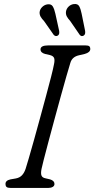

<svg xmlns="http://www.w3.org/2000/svg" viewBox="-20 -923 464 943"><path d="M184 -93.5Q179.5 -71.5 183.8 -60.8Q188 -50 204.5 -47L226 -42Q247.5 -35.5 247.5 -19.5Q247.5 -10 238.8 -5Q230 0 217.5 0H32Q17.5 0 12.2 -4.8Q7 -9.5 7 -18.5Q6 -36.5 31.5 -42L57.5 -46.5Q76.5 -50 88 -62.2Q99.5 -74.5 106 -94.5Q110.5 -108.5 121.5 -146Q132.5 -183.5 146.8 -234.8Q161 -286 176.5 -342.5Q192 -399 206.2 -452Q220.5 -505 231 -546Q241.5 -587 245 -606.5Q249.5 -626.5 246 -637.2Q242.5 -648 225.5 -652.5L201.5 -658Q179 -664 179 -680.5Q179 -700 217 -700H399.5Q413.5 -700 418.5 -695.8Q423.5 -691.5 423.5 -683Q423.5 -665.5 396 -658L368 -651.5Q334 -644 325.5 -614Q318.5 -592 306 -548Q293.5 -504 278 -448.2Q262.5 -392.5 246.8 -334Q231 -275.5 217.2 -224Q203.5 -172.5 194.5 -137.2Q185.5 -102 184 -93.5ZM381 -855.5 398 -771.5Q399 -764.5 398 -758.5Q397 -752.5 391.5 -748.5Q380 -741.5 371.5 -752L324 -821Q314 -831.5 308.2 -842.2Q302.5 -853 304 -865.5Q306 -880 316.8 -890.5Q327.5 -901 342.5 -903Q362 -905.5 369.2 -892Q376.5 -878.5 381 -855.5ZM252 -855.5 270.5 -771.5Q271.5 -765 270.8 -759Q270 -753 265 -749Q254 -741.5 244 -751.5L196 -820Q186 -830 180 -840.2Q174 -850.5 174.5 -863Q176 -877.5 186.8 -888.2Q197.5 -899 212 -901.5Q231.5 -904.5 239.2 -891.5Q247 -878.5 252 -855.5Z"/></svg>

Font: Fraunces 9pt SuperSoft Light
Style: Italic
Weight: 300
Italic angle: -16°
Version: Version 1.000;[b76b70a41]